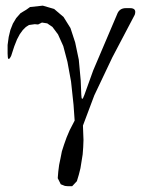

<svg xmlns="http://www.w3.org/2000/svg" viewBox="-20 -515 540 677"><path d="M219.7 141.6 209 140.6 194.3 134.8 183.6 113.3 185.5 89.8 188.5 66.4 193.4 43 198.2 18.6 206.1 -5.9 214.8 -30.3 225.6 -55.7 243.2 -89.8 239.3 -145.5 230.5 -227.5 217.8 -296.9 203.1 -352.5 184.6 -393.6 165 -419.9 146.5 -432.6 127.9 -435.5 114.3 -428.7 102.5 -429.7 82 -426.8 71.3 -419.9 60.5 -409.2 49.8 -394.5 40 -376 30.3 -351.6 19.5 -318.4Q6.8 -292 6.8 -326.2V-356.4L10.7 -384.8L16.6 -409.2L25.4 -431.6L37.1 -451.2L52.7 -468.8L72.3 -480.5L85.9 -490.2L130.9 -495.1L170.9 -483.4L204.1 -455.1L228.5 -416L245.1 -365.2L257.8 -304.7L264.6 -231.4L266.6 -181.6Q267.6 -152.3 277.3 -179.7L308.6 -266.6L392.6 -463.9Q400.4 -486.3 423.8 -486.3H438.5Q462.9 -486.3 455.1 -462.9L376 -312.5L312.5 -178.7L272.5 -72.3L273.4 -46.9L274.4 -21.5L273.4 3.9L271.5 29.3L267.6 53.7L263.7 78.1L257.8 101.6L251 124L234.4 141.6Z"/></svg>

Font: B2 Hana
Style: Regular
Weight: 500
Version: 2020-08-05; (max)